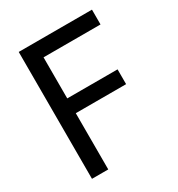

<svg xmlns="http://www.w3.org/2000/svg" viewBox="-165 -793 832 899"><g transform="rotate(-30 250.5 -343.0)"><path d="M70 0V-686H466V-606H158V-384H430V-304H158V0Z"/></g></svg>

Font: Archivo Narrow
Style: Regular
Weight: 400
Designer: Hector Gatti
Foundry: Omnibus-Type
Version: Version 3.002